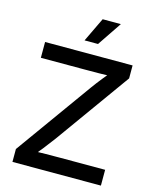

<svg xmlns="http://www.w3.org/2000/svg" viewBox="-136 -1033 905 1124"><g transform="rotate(15 317.0 -471.5)"><path d="M49.8 0V-78.1L380.4 -538.6Q404.3 -571.8 431.4 -605.5Q458.5 -639.2 485.8 -671.9L497.1 -635.3Q452.1 -632.8 407 -632.3Q361.8 -631.8 316.4 -631.8H52.7V-727.5H583V-648.9L258.3 -196.3Q232.4 -161.1 204.3 -125.7Q176.3 -90.3 147.5 -55.7L135.7 -92.3Q181.2 -94.7 226.3 -95.2Q271.5 -95.7 316.4 -95.7H585.9V0ZM273.4 -796.4 343.8 -943.4H454.1L355 -796.4Z"/></g></svg>

Font: Inter 20pt Medium
Style: Regular
Weight: 500
Version: Version 4.001;git-66647c0bb